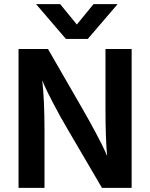

<svg xmlns="http://www.w3.org/2000/svg" viewBox="-20 -912 728 932"><path d="M196 0H70V-674H213L375 -393Q415 -324 446.5 -264.5Q478 -205 489 -180L500 -155Q492 -238 492 -393V-674H619V0H475L311 -280Q272 -346 240.5 -406.5Q209 -467 197 -494L185 -522Q196 -427 196 -281ZM406 -723H300L155 -892H272L353 -793L434 -892H551Z"/></svg>

Font: Hind Siliguri SemiBold
Style: Regular
Weight: 600
Designer: Jyotish Sonowal
Foundry: Indian Type Foundry
Version: Version 1.001;PS 1.0;hotconv 1.0.86;makeotf.lib2.5.63406; tt